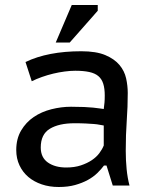

<svg xmlns="http://www.w3.org/2000/svg" viewBox="-20 -740 622 768"><path d="M82 -492Q172 -535 305 -535Q365 -535 401.5 -519.5Q438 -504 458 -480Q478 -456 484.5 -426.5Q491 -397 491 -368Q491 -313 487 -257.5Q483 -202 483 -137Q483 -99 486.5 -63.5Q490 -28 498 2H431L406 -78H396Q385 -63 369 -47.5Q353 -32 331 -20Q309 -8 280.5 0Q252 8 215 8Q178 8 147 -2.5Q116 -13 93.5 -32Q71 -51 58 -78.5Q45 -106 45 -140Q45 -185 64.5 -218Q84 -251 115 -272Q146 -293 185.5 -303Q225 -313 264 -313Q295 -313 316.5 -312Q338 -311 352.5 -309.5Q367 -308 377 -306.5Q387 -305 395 -304Q397 -319 398 -330Q399 -341 399 -358Q399 -386 393 -405Q387 -424 373.5 -435.5Q360 -447 337 -452Q314 -457 281 -457Q262 -457 239 -454Q216 -451 193 -445.5Q170 -440 147.5 -432Q125 -424 107 -415ZM395 -238Q387 -239 378 -241Q369 -243 355.5 -244Q342 -245 323.5 -246Q305 -247 278 -247Q216 -247 179.5 -225Q143 -203 143 -150Q143 -110 171.5 -90Q200 -70 245 -70Q278 -70 303.5 -78.5Q329 -87 347.5 -99.5Q366 -112 377.5 -127.5Q389 -143 395 -158ZM267 -720H371V-697L259 -570H203Z"/></svg>

Font: PT Sans Caption
Style: Regular
Weight: 400
Designer: A.Korolkova, O.Umpeleva, V.Yefimov
Foundry: ParaType Ltd
Version: Version 2.004W OFL